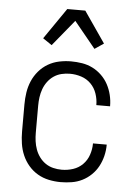

<svg xmlns="http://www.w3.org/2000/svg" viewBox="-54 -799 608 849"><g transform="rotate(5 250.0 -374.5)"><path d="M247 8Q221 8 194.5 2.5Q168 -3 145 -16.5Q122 -30 104.5 -50.5Q87 -71 76.5 -95.5Q66 -120 62 -146.5Q58 -173 58 -200V-320Q58 -347 62 -373.5Q66 -400 76.5 -424.5Q87 -449 104.5 -469.5Q122 -490 145 -503.5Q168 -517 194.5 -522.5Q221 -528 247 -528Q272 -528 296.5 -524Q321 -520 343 -509Q365 -498 383 -480.5Q401 -463 412.5 -441.5Q424 -420 430 -395.5Q436 -371 436 -346V-345H375V-346Q375 -371 366.5 -396Q358 -421 340 -439Q322 -457 297.5 -465Q273 -473 247 -473Q228 -473 209.5 -468.5Q191 -464 175.5 -453.5Q160 -443 148.5 -427.5Q137 -412 130.5 -394Q124 -376 121.5 -357.5Q119 -339 119 -320V-200Q119 -181 121.5 -162.5Q124 -144 130.5 -126Q137 -108 148.5 -92.5Q160 -77 175.5 -66.5Q191 -56 209.5 -51.5Q228 -47 247 -47Q273 -47 297.5 -55Q322 -63 340 -81Q358 -99 366.5 -124Q375 -149 375 -174V-175H436V-174Q436 -149 430 -124.5Q424 -100 412.5 -78.5Q401 -57 383 -39.5Q365 -22 343 -11Q321 0 296.5 4Q272 8 247 8ZM155 -592 115 -619 210 -757H290L385 -619L345 -592L250 -708Z"/></g></svg>

Font: Iosevka SS18 Light
Style: Regular
Weight: 300
Monospace: yes
Designer: Belleve Invis
Foundry: Belleve Invis
Version: Version 25.1.1; ttfautohint (v1.8.4)